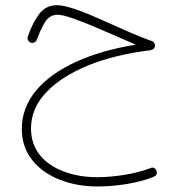

<svg xmlns="http://www.w3.org/2000/svg" viewBox="-20 -419 680 726"><path d="M195.3 -399.4C166.5 -399.4 143.6 -387.7 126.5 -363.8C109.4 -339.8 95.2 -311.5 85 -279.8C84.5 -277.8 84 -275.9 84 -274.4C84 -268.6 88.9 -259.8 97.2 -257.3C98.6 -256.8 100.6 -256.8 102.1 -256.8C108.4 -256.8 117.2 -261.2 119.6 -269.5C128.4 -294.4 138.7 -316.4 150.4 -335.4C161.6 -354 177.7 -363.3 198.2 -363.3C246.1 -363.3 410.6 -284.7 493.7 -250C407.7 -236.3 332.5 -214.8 268.1 -185.5C138.7 -126.5 62.5 -39.6 62.5 67.4C62.5 114.3 75.7 153.8 102.1 186.5C127.9 219.2 163.1 243.7 206.5 260.7C250 277.8 297.4 286.1 349.1 286.1C383.8 286.1 420.4 283.2 459 276.9C497.1 270.5 531.2 261.7 561 249.5C569.3 246.1 573.2 241.2 573.2 234.4C573.2 231.9 572.8 229 571.3 226.1C568.4 218.8 563.5 214.8 557.1 214.8C554.7 214.8 551.8 215.3 548.3 216.8C519.5 228 486.8 236.3 450.2 242.2C413.6 248 379.4 251 347.2 251C301.8 251 260.3 244.1 222.7 230C146.5 202.1 97.2 147 97.2 67.4C97.2 16.6 116.2 -29.3 154.8 -69.8C192.9 -110.4 246.1 -144 314 -171.9C381.8 -199.2 460 -218.3 548.3 -229C560.1 -231 565.9 -236.8 565.9 -247.1C565.9 -255.9 561 -261.7 551.8 -264.6C500.5 -282.2 430.2 -314.5 361.8 -345.2C293 -376 230.5 -399.4 195.3 -399.4Z"/></svg>

Font: Mikhak ExtraLight
Style: Regular
Weight: 200
Designer: Amin Abedi
Version: Version 3.2